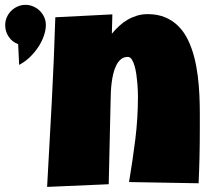

<svg xmlns="http://www.w3.org/2000/svg" viewBox="-20 -770 849 776"><path d="M787.6 -247.1Q787.6 -191.9 786.4 -137.9Q785.2 -84 782.7 -29.3L501.5 -34.2Q516.1 -120.6 526.9 -206.8Q537.6 -293 537.6 -380.9Q537.6 -387.2 537.1 -401.4Q536.6 -415.5 535.2 -433.3Q533.7 -451.2 531 -470Q528.3 -488.8 523.7 -504.4Q519 -520 512.5 -530Q505.9 -540 496.6 -540Q480 -540 468.5 -530.3Q457 -520.5 449.5 -505.1Q441.9 -489.7 437.5 -470.7Q433.1 -451.7 430.9 -432.6Q428.7 -413.6 428 -396.7Q427.2 -379.9 427.2 -369.1Q424.8 -282.7 423.3 -197.5Q421.9 -112.3 419.4 -25.4L170.4 -14.6Q180.2 -187 189.2 -357.4Q198.2 -527.8 203.6 -700.2L434.1 -711.9L432.1 -633.8Q445.8 -650.4 461.7 -665Q477.5 -679.7 495.6 -690.2Q513.7 -700.7 533.9 -706.8Q554.2 -712.9 576.7 -712.9Q618.2 -712.9 649.4 -699.2Q680.7 -685.5 703.1 -662.1Q725.6 -638.7 740.7 -606.7Q755.9 -574.7 765.1 -538.6Q774.4 -502.4 779.3 -463.1Q784.2 -423.8 785.9 -385.7Q787.6 -347.7 787.6 -312Q787.6 -276.4 787.6 -247.1ZM165.2 -665.9Q164.9 -647.5 157.2 -625.1Q149.6 -602.8 135.5 -581.1Q121.4 -559.4 101.7 -540Q81.9 -520.6 57.3 -507.7Q57.3 -508.1 56.9 -516.9Q56.5 -525.7 55.9 -538.4Q55.3 -551.2 54.6 -565.6Q53.8 -580.1 53.4 -591.5Q29.1 -600.5 15.1 -621.6Q1 -642.8 1 -668.2Q1 -685 7.4 -699.9Q13.9 -714.8 25 -725.9Q36.2 -737.1 51 -743.7Q65.9 -750.4 83.1 -750.4Q99.9 -750.4 115 -743.7Q130 -737.1 141.2 -725.9Q152.3 -714.8 159 -699.9Q165.6 -685 165.2 -668.2Z"/></svg>

Font: Luckiest Guy RUS-BEL-UKR
Style: Regular
Weight: 400
Designer: Astigmatic (AOETI)
Foundry: Astigmatic (AOETI)
Version: Version 1.00 March 11, 2019, initial release